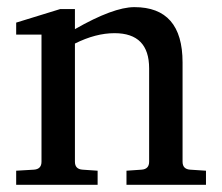

<svg xmlns="http://www.w3.org/2000/svg" viewBox="-20 -513 617 533"><path d="M551.8 0H331.1V-39.1L373 -42Q394 -43.5 394 -64V-323.2Q394 -420.9 297.9 -420.9Q245.6 -420.9 188 -392.1V-64Q188 -43.5 209 -42L251 -39.1V0H24.9V-39.1L74.2 -42Q95.2 -43.5 95.2 -64V-417H24.9V-450.2L147 -487.8H188V-432.1Q294.9 -493.2 353 -493.2Q486.8 -493.2 486.8 -339.8V-64Q486.8 -43.5 507.8 -42L551.8 -39.1Z"/></svg>

Font: Ezra SIL
Style: Regular
Weight: 400
Designer: Development by SIL's NRSI team. OpenType tables by Ralph Hancock ( hancock@dircon.co.uk )
Foundry: SIL International, Version 2.51: 2007
Version: Version 2.51, 2007